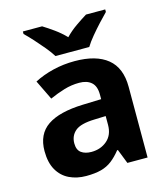

<svg xmlns="http://www.w3.org/2000/svg" viewBox="-115 -855 833 955"><g transform="rotate(-15 302.0 -378.0)"><path d="M302 -557Q412 -557 470.5 -509.5Q529 -462 529 -364V0H425L396 -74H392Q369 -45 344.5 -26Q320 -7 288.5 1.5Q257 10 211 10Q163 10 124.5 -8.5Q86 -27 64 -65.5Q42 -104 42 -163Q42 -250 103 -291.5Q164 -333 286 -337L381 -340V-364Q381 -407 358.5 -427Q336 -447 296 -447Q256 -447 218 -435.5Q180 -424 142 -407L93 -508Q137 -531 190.5 -544Q244 -557 302 -557ZM323 -251Q251 -249 223 -225Q195 -201 195 -162Q195 -128 215 -113.5Q235 -99 267 -99Q315 -99 348 -127.5Q381 -156 381 -208V-253ZM217 -606Q203 -629 180.5 -656Q158 -683 134.5 -709Q111 -735 92 -753V-766H191Q217 -750 247 -728.5Q277 -707 303 -680Q329 -707 360 -728.5Q391 -750 417 -766H516V-753Q498 -735 474 -709Q450 -683 427.5 -656Q405 -629 391 -606Z"/></g></svg>

Font: Noto Sans Sinhala
Style: Regular
Weight: 400
Designer: Jelle Bosma - Monotype Design Team
Foundry: Monotype Imaging Inc.
Version: Version 2.006